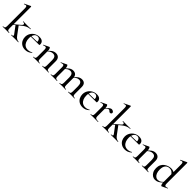

<svg xmlns="http://www.w3.org/2000/svg" viewBox="424 -2366 4021 4021"><g transform="rotate(45 2434.0 -356.0)"><path d="M24 0Q22 0 22 -6Q22 -12 24 -12Q61 -12 72.5 -25.5Q84 -39 84 -81V-595Q84 -630 77.5 -646Q71 -662 54 -662Q39 -662 10 -649Q7 -647 4 -653Q1 -659 4 -660L136 -724Q139 -725 141 -725Q144 -725 148 -722Q152 -719 152 -715V-81Q152 -39 164 -25.5Q176 -12 213 -12Q216 -12 216 -6Q216 0 213 0Q194 0 170 -1Q146 -2 119 -2Q92 -2 67.5 -1Q43 0 24 0ZM276 0Q273 0 273 -6Q273 -12 276 -12Q309 -12 318 -22.5Q327 -33 313 -53L188 -220L241 -260L374 -81Q402 -43 430.5 -27.5Q459 -12 488 -12Q490 -12 490 -6Q490 0 488 0Q469 0 445 -1Q421 -2 393 -2Q355 -2 327 -1Q299 0 276 0ZM129 -162 124 -174 274 -302Q309 -331 303 -352.5Q297 -374 252 -374Q250 -374 250 -380Q250 -386 252 -386Q277 -386 302 -385Q327 -384 370 -384Q409 -384 432 -385Q455 -386 476 -386Q478 -386 478 -380Q478 -374 476 -374Q452 -374 422 -366.5Q392 -359 359.5 -342Q327 -325 295 -298Z M700 12Q638 12 594.5 -15.5Q551 -43 529.5 -87Q508 -131 508 -180Q508 -241 537 -289.5Q566 -338 615.5 -366.5Q665 -395 727 -395Q784 -395 814.5 -368.5Q845 -342 845 -296Q845 -285 843 -278Q841 -271 834 -271H763Q767 -319 748 -347Q729 -375 692 -375Q641 -375 613 -333Q585 -291 585 -220Q585 -164 603 -120.5Q621 -77 656 -52.5Q691 -28 740 -28Q766 -28 793 -35.5Q820 -43 843 -59Q845 -61 848.5 -56.5Q852 -52 850 -49Q814 -16 777 -2Q740 12 700 12ZM562 -269 561 -284 786 -289V-271Z M1196 0Q1193 0 1193 -6Q1193 -12 1196 -12Q1232 -12 1243.5 -25.5Q1255 -39 1255 -81V-238Q1255 -295 1234 -322.5Q1213 -350 1167 -350Q1132 -350 1096.5 -329.5Q1061 -309 1036 -273L1032 -285Q1073 -341 1116.5 -370Q1160 -399 1208 -399Q1263 -399 1293.5 -367Q1324 -335 1324 -276V-81Q1324 -39 1335.5 -25.5Q1347 -12 1384 -12Q1387 -12 1387 -6Q1387 0 1384 0Q1365 0 1341 -1Q1317 -2 1290 -2Q1263 -2 1238.5 -1Q1214 0 1196 0ZM927 0Q924 0 924 -6Q924 -12 927 -12Q963 -12 974.5 -25.5Q986 -39 986 -81V-276Q986 -308 978.5 -323Q971 -338 953 -338Q943 -338 930 -334.5Q917 -331 900 -324Q896 -322 894 -327.5Q892 -333 895 -335L1018 -394Q1022 -395 1024 -395Q1033 -395 1044 -373Q1055 -351 1055 -310V-81Q1055 -39 1066.5 -25.5Q1078 -12 1115 -12Q1118 -12 1118 -6Q1118 0 1115 0Q1096 0 1072 -1Q1048 -2 1021 -2Q994 -2 969.5 -1Q945 0 927 0Z M1963 0Q1961 0 1961 -6Q1961 -12 1963 -12Q2000 -12 2012 -25.5Q2024 -39 2024 -81V-235Q2024 -349 1941 -349Q1907 -349 1873 -328Q1839 -307 1815 -272L1811 -284Q1851 -340 1893 -368.5Q1935 -397 1982 -397Q2034 -397 2062.5 -367Q2091 -337 2091 -274V-81Q2091 -39 2102.5 -25.5Q2114 -12 2151 -12Q2155 -12 2155 -6Q2155 0 2151 0Q2133 0 2108.5 -1Q2084 -2 2057 -2Q2031 -2 2006.5 -1Q1982 0 1963 0ZM1704 0Q1701 0 1701 -6Q1701 -12 1704 -12Q1740 -12 1752 -25.5Q1764 -39 1764 -81V-235Q1764 -349 1682 -349Q1647 -349 1613.5 -328Q1580 -307 1556 -272L1552 -284Q1592 -340 1634 -368.5Q1676 -397 1722 -397Q1774 -397 1803 -367.5Q1832 -338 1832 -279V-81Q1832 -39 1843.5 -25.5Q1855 -12 1892 -12Q1895 -12 1895 -6Q1895 0 1892 0Q1873 0 1849 -1Q1825 -2 1798 -2Q1771 -2 1746.5 -1Q1722 0 1704 0ZM1447 0Q1444 0 1444 -6Q1444 -12 1447 -12Q1483 -12 1494.5 -25.5Q1506 -39 1506 -81V-276Q1506 -308 1498.5 -323Q1491 -338 1473 -338Q1463 -338 1450 -334.5Q1437 -331 1420 -324Q1416 -322 1414 -327.5Q1412 -333 1415 -335L1538 -394Q1542 -395 1544 -395Q1553 -395 1564 -373Q1575 -351 1575 -310V-81Q1575 -39 1586.5 -25.5Q1598 -12 1635 -12Q1638 -12 1638 -6Q1638 0 1635 0Q1616 0 1592 -1Q1568 -2 1541 -2Q1514 -2 1489.5 -1Q1465 0 1447 0Z M2399 12Q2337 12 2293.5 -15.5Q2250 -43 2228.5 -87Q2207 -131 2207 -180Q2207 -241 2236 -289.5Q2265 -338 2314.5 -366.5Q2364 -395 2426 -395Q2483 -395 2513.5 -368.5Q2544 -342 2544 -296Q2544 -285 2542 -278Q2540 -271 2533 -271H2462Q2466 -319 2447 -347Q2428 -375 2391 -375Q2340 -375 2312 -333Q2284 -291 2284 -220Q2284 -164 2302 -120.5Q2320 -77 2355 -52.5Q2390 -28 2439 -28Q2465 -28 2492 -35.5Q2519 -43 2542 -59Q2544 -61 2547.5 -56.5Q2551 -52 2549 -49Q2513 -16 2476 -2Q2439 12 2399 12ZM2261 -269 2260 -284 2485 -289V-271Z M2732 -271 2726 -282Q2764 -328 2789 -352Q2814 -376 2832 -385.5Q2850 -395 2866 -395Q2887 -395 2908 -382Q2929 -369 2929 -349Q2929 -334 2919 -323.5Q2909 -313 2892 -313Q2876 -313 2866.5 -322Q2857 -331 2847.5 -339.5Q2838 -348 2822 -348Q2814 -348 2804 -343Q2794 -338 2777.5 -321.5Q2761 -305 2732 -271ZM2626 0Q2623 0 2623 -6Q2623 -12 2626 -12Q2662 -12 2673.5 -25.5Q2685 -39 2685 -81V-276Q2685 -308 2677.5 -323Q2670 -338 2652 -338Q2642 -338 2629 -334.5Q2616 -331 2599 -324Q2595 -322 2593 -327.5Q2591 -333 2594 -335L2717 -394Q2721 -395 2723 -395Q2732 -395 2743 -373Q2754 -351 2754 -310V-81Q2754 -53 2761.5 -38Q2769 -23 2789.5 -17.5Q2810 -12 2849 -12Q2852 -12 2852 -6Q2852 0 2849 0Q2823 0 2790 -1Q2757 -2 2720 -2Q2693 -2 2668.5 -1Q2644 0 2626 0Z M2976 0Q2974 0 2974 -6Q2974 -12 2976 -12Q3013 -12 3024.5 -25.5Q3036 -39 3036 -81V-595Q3036 -630 3029.5 -646Q3023 -662 3006 -662Q2991 -662 2962 -649Q2959 -647 2956 -653Q2953 -659 2956 -660L3088 -724Q3091 -725 3093 -725Q3096 -725 3100 -722Q3104 -719 3104 -715V-81Q3104 -39 3116 -25.5Q3128 -12 3165 -12Q3168 -12 3168 -6Q3168 0 3165 0Q3146 0 3122 -1Q3098 -2 3071 -2Q3044 -2 3019.5 -1Q2995 0 2976 0ZM3228 0Q3225 0 3225 -6Q3225 -12 3228 -12Q3261 -12 3270 -22.5Q3279 -33 3265 -53L3140 -220L3193 -260L3326 -81Q3354 -43 3382.5 -27.5Q3411 -12 3440 -12Q3442 -12 3442 -6Q3442 0 3440 0Q3421 0 3397 -1Q3373 -2 3345 -2Q3307 -2 3279 -1Q3251 0 3228 0ZM3081 -162 3076 -174 3226 -302Q3261 -331 3255 -352.5Q3249 -374 3204 -374Q3202 -374 3202 -380Q3202 -386 3204 -386Q3229 -386 3254 -385Q3279 -384 3322 -384Q3361 -384 3384 -385Q3407 -386 3428 -386Q3430 -386 3430 -380Q3430 -374 3428 -374Q3404 -374 3374 -366.5Q3344 -359 3311.5 -342Q3279 -325 3247 -298Z M3652 12Q3590 12 3546.5 -15.5Q3503 -43 3481.5 -87Q3460 -131 3460 -180Q3460 -241 3489 -289.5Q3518 -338 3567.5 -366.5Q3617 -395 3679 -395Q3736 -395 3766.5 -368.5Q3797 -342 3797 -296Q3797 -285 3795 -278Q3793 -271 3786 -271H3715Q3719 -319 3700 -347Q3681 -375 3644 -375Q3593 -375 3565 -333Q3537 -291 3537 -220Q3537 -164 3555 -120.5Q3573 -77 3608 -52.5Q3643 -28 3692 -28Q3718 -28 3745 -35.5Q3772 -43 3795 -59Q3797 -61 3800.5 -56.5Q3804 -52 3802 -49Q3766 -16 3729 -2Q3692 12 3652 12ZM3514 -269 3513 -284 3738 -289V-271Z M4148 0Q4145 0 4145 -6Q4145 -12 4148 -12Q4184 -12 4195.5 -25.5Q4207 -39 4207 -81V-238Q4207 -295 4186 -322.5Q4165 -350 4119 -350Q4084 -350 4048.5 -329.5Q4013 -309 3988 -273L3984 -285Q4025 -341 4068.5 -370Q4112 -399 4160 -399Q4215 -399 4245.5 -367Q4276 -335 4276 -276V-81Q4276 -39 4287.5 -25.5Q4299 -12 4336 -12Q4339 -12 4339 -6Q4339 0 4336 0Q4317 0 4293 -1Q4269 -2 4242 -2Q4215 -2 4190.5 -1Q4166 0 4148 0ZM3879 0Q3876 0 3876 -6Q3876 -12 3879 -12Q3915 -12 3926.5 -25.5Q3938 -39 3938 -81V-276Q3938 -308 3930.5 -323Q3923 -338 3905 -338Q3895 -338 3882 -334.5Q3869 -331 3852 -324Q3848 -322 3846 -327.5Q3844 -333 3847 -335L3970 -394Q3974 -395 3976 -395Q3985 -395 3996 -373Q4007 -351 4007 -310V-81Q4007 -39 4018.5 -25.5Q4030 -12 4067 -12Q4070 -12 4070 -6Q4070 0 4067 0Q4048 0 4024 -1Q4000 -2 3973 -2Q3946 -2 3921.5 -1Q3897 0 3879 0Z M4547 13Q4505 13 4469.5 -10.5Q4434 -34 4412.5 -77Q4391 -120 4391 -179Q4391 -238 4412.5 -279.5Q4434 -321 4468.5 -347Q4503 -373 4543 -386Q4583 -399 4619 -399Q4655 -399 4685.5 -388Q4716 -377 4742 -359L4726 -287Q4703 -328 4673 -352.5Q4643 -377 4596 -377Q4538 -377 4502.5 -336Q4467 -295 4467 -210Q4467 -153 4483.5 -112Q4500 -71 4528 -49Q4556 -27 4591 -27Q4635 -27 4668 -51Q4701 -75 4731 -109L4740 -101Q4719 -77 4691 -50.5Q4663 -24 4627.5 -5.5Q4592 13 4547 13ZM4777 -715V-112Q4777 -77 4785 -61.5Q4793 -46 4811 -46Q4820 -46 4832.5 -48.5Q4845 -51 4860 -59Q4864 -61 4866.5 -55.5Q4869 -50 4866 -48L4747 9Q4743 11 4740 11Q4728 11 4718.5 -13Q4709 -37 4709 -81V-594Q4709 -630 4702.5 -646Q4696 -662 4678 -662Q4669 -662 4659 -658.5Q4649 -655 4634 -648Q4630 -647 4627.5 -653Q4625 -659 4628 -660L4761 -724Q4763 -725 4766 -725Q4769 -725 4773 -722Q4777 -719 4777 -715Z"/></g></svg>

Font: Cormorant Medium
Style: Regular
Weight: 500
Designer: Christian Thalmann (Catharsis Fonts)
Foundry: Catharsis Fonts
Version: Version 4.000